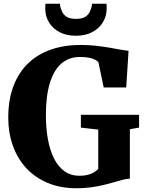

<svg xmlns="http://www.w3.org/2000/svg" viewBox="-20 -992 770 1023"><path d="M387.5 11Q301.5 11 233.8 -17.5Q166 -46 119.2 -97Q72.5 -148 48.2 -216.8Q24 -285.5 24 -365Q24 -459 50.8 -531Q77.5 -603 127.8 -652.5Q178 -702 249.5 -727.2Q321 -752.5 410.5 -752.5Q451.5 -752.5 490.5 -748.2Q529.5 -744 563.5 -738Q597.5 -732 623.8 -727.2Q650 -722.5 665 -721.5L652.5 -526H532.5L504.5 -660Q500.5 -666 489.2 -672.5Q478 -679 457.8 -683.8Q437.5 -688.5 406 -688.5Q348 -688.5 307.5 -653.8Q267 -619 245.8 -550Q224.5 -481 224.5 -379Q224.5 -309 235.2 -250Q246 -191 268 -147.2Q290 -103.5 323.8 -79.5Q357.5 -55.5 403 -55.5Q427.5 -55.5 446.2 -60Q465 -64.5 479.2 -73Q493.5 -81.5 503.5 -92V-301.5L411 -312V-380.5H721V-312L672 -303.5V-40Q654.5 -39.5 633.5 -34Q612.5 -28.5 587.2 -21Q562 -13.5 531.5 -6.2Q501 1 465 6Q429 11 387.5 11ZM384.5 -801.5Q334 -801.5 297.2 -820.8Q260.5 -840 240.8 -873.2Q221 -906.5 221 -948Q221 -955 221.5 -960.8Q222 -966.5 222.5 -972H299.5Q299.5 -969.5 299.8 -966.2Q300 -963 300.5 -959.5Q304 -945.5 311 -929.5Q318 -913.5 335 -902.5Q352 -891.5 384.5 -891.5Q417.5 -891.5 434.2 -902.2Q451 -913 458.2 -929Q465.5 -945 469 -959.5Q470 -963 470 -966.2Q470 -969.5 470 -972H547Q548 -966.5 548.2 -961Q548.5 -955.5 548.5 -948.5Q548.5 -907 528.5 -873.8Q508.5 -840.5 471.8 -821Q435 -801.5 384.5 -801.5Z"/></svg>

Font: Merriweather 28pt Black
Style: Regular
Weight: 900
Version: Version 2.100